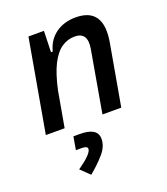

<svg xmlns="http://www.w3.org/2000/svg" viewBox="-146 -629 877 1008"><g transform="rotate(-20 293.0 -124.5)"><path d="M36.6 0 127.9 -517.6H214.4L210.9 -399.9H220.7Q236.3 -460.9 282.7 -494.1Q329.1 -527.3 394 -527.3Q551.3 -527.3 518.1 -340.3L458 0H353L413.1 -344.2Q428.7 -434.6 355 -434.6Q315.9 -434.6 282.5 -412.4Q249 -390.1 222.4 -338.4Q195.8 -286.6 176.8 -198.7L141.6 0ZM189.5 277.3 139.6 229Q222.2 171.4 222.2 144Q222.2 128.4 189.5 128.4H157.7L170.4 55.7H207Q304.7 55.7 304.7 118.2Q304.7 160.6 270 200.2Q235.4 239.7 189.5 277.3Z"/></g></svg>

Font: Cascadia Mono PL
Style: Italic
Weight: 400
Italic angle: -10°
Monospace: yes
Designer: Aaron Bell
Foundry: Saja Typeworks
Version: Version 2404.023; ttfautohint (v1.8.4)